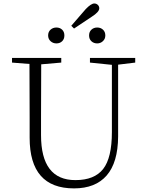

<svg xmlns="http://www.w3.org/2000/svg" viewBox="-20 -1050 827 1085"><path d="M575.2 -849.6Q575.2 -830.1 561.5 -817.4Q547.9 -804.7 529.3 -804.7Q509.8 -804.7 496.6 -816.9Q483.4 -829.1 483.4 -849.6Q483.4 -870.1 496.6 -882.3Q509.8 -894.5 529.3 -894.5Q548.8 -894.5 562 -882.3Q575.2 -870.1 575.2 -849.6ZM498 -955.1 398.4 -888.7 382.8 -904.3 464.8 -999Q495.1 -1030.3 512.7 -1030.3Q524.4 -1030.3 532.7 -1022.5Q541 -1014.6 541 -1002.9Q541 -982.4 498 -955.1ZM252 -849.6Q252 -870.1 265.6 -882.3Q279.3 -894.5 298.8 -894.5Q318.4 -894.5 331.1 -882.3Q343.8 -870.1 343.8 -849.6Q343.8 -829.1 331.1 -816.9Q318.4 -804.7 298.8 -804.7Q279.3 -804.7 265.6 -817.4Q252 -830.1 252 -849.6ZM744.1 -722.7V-696.3L647.5 -684.6V-278.3Q646.5 -131.8 583 -58.6Q519.5 14.6 398.4 14.6Q147.5 14.6 147.5 -271.5V-386.7Q147.5 -589.8 146.5 -688.5L47.9 -696.3V-722.7H326.2V-696.3L212.9 -686.5Q211.9 -588.9 211.9 -386.7V-286.1Q211.9 -32.2 406.2 -32.2Q513.7 -32.2 563 -95.2Q612.3 -158.2 612.3 -303.7V-683.6L488.3 -696.3V-722.7Z"/></svg>

Font: GenYoMin TW TTF ExtraLight
Style: Regular
Weight: 250
Version: Version 1.300